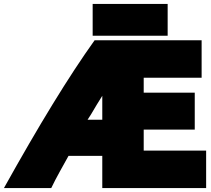

<svg xmlns="http://www.w3.org/2000/svg" viewBox="-61 -928 1075 978"><path d="M200 30C223 -19 266 -94 288 -134H460V30H989V-161H671V-268H931V-456H671V-532H966V-723H421C288 -537 138 -291 -41 30ZM411 -746H793V-908H411ZM385 -318 403 -346C421 -377 441 -410 460 -440V-318Z"/></svg>

Font: Repo ExtraBlack
Style: Regular
Weight: 400
Designer: Stefan Peev
Foundry: Context Ltd
Version: Version 001.502